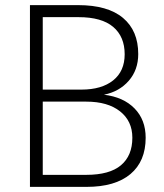

<svg xmlns="http://www.w3.org/2000/svg" viewBox="-20 -730 640 750"><path d="M97 0V-710H285Q401 -710 460.5 -660Q520 -610 520 -519Q520 -457 483 -414.5Q446 -372 386 -360Q462 -351 505.5 -306.5Q549 -262 549 -192Q549 -100 489.5 -50Q430 0 318 0ZM147 -380H298Q377 -380 422 -416Q467 -452 467 -518Q467 -587 422 -625Q377 -663 287 -663H147ZM147 -47H317Q408 -47 452.5 -84.5Q497 -122 497 -192Q497 -257 449 -295Q401 -333 317 -333H147Z"/></svg>

Font: Geist Mono ExtraLight
Style: Regular
Weight: 200
Monospace: yes
Designer: Basement.studio, Andrés Briganti, Mateo Zaragoza
Foundry: Basement.studio, Vercel, Andrés Briganti, Guido Ferreyra, Mateo Zaragoza
Version: Version 1.500; ttfautohint (v1.8.4.7-5d5b)